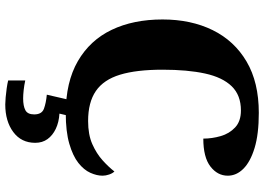

<svg xmlns="http://www.w3.org/2000/svg" viewBox="-157 -607 1004 730"><g transform="rotate(90 345.0 -242.0)"><path d="M410 10Q292 10 212.5 -36Q133 -82 93.5 -164.5Q54 -247 54 -358Q54 -466 94.5 -548.5Q135 -631 214 -677.5Q293 -724 409 -724Q490 -724 542.5 -708Q595 -692 621.5 -665.5Q648 -639 648 -606Q648 -567 613 -540Q578 -513 507 -513Q507 -546 497.5 -579Q488 -612 464.5 -634Q441 -656 400 -656Q342 -656 308 -621Q274 -586 259.5 -519.5Q245 -453 245 -358Q245 -259 264 -196.5Q283 -134 326 -104.5Q369 -75 440 -75Q492 -75 528 -91Q564 -107 589.5 -130Q615 -153 632 -175Q639 -168 643.5 -155Q648 -142 648 -130Q648 -108 637 -83.5Q626 -59 599.5 -38Q573 -17 526.5 -3.5Q480 10 410 10ZM377 240Q367 240 350 238.5Q333 237 315.5 234.5Q298 232 286 229V164Q304 168 322.5 170Q341 172 354 172Q383 172 399 163.5Q415 155 415 130Q415 101 393.5 93Q372 85 340 82L361 -9H422L412 34Q445 36 470 48Q495 60 509 79.5Q523 99 523 126Q523 179 482 209.5Q441 240 377 240Z"/></g></svg>

Font: Noto Serif Kannada ExtraBold
Style: Regular
Weight: 800
Version: Version 2.003